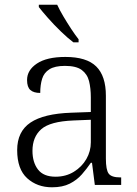

<svg xmlns="http://www.w3.org/2000/svg" viewBox="-20 -786 582 816"><path d="M201 10Q138 10 95.5 -28.5Q53 -67 53 -148Q53 -227 109.5 -265Q166 -303 283 -307L366 -310V-372Q366 -411 358.5 -441Q351 -471 327.5 -488.5Q304 -506 256 -506Q213 -506 190 -491.5Q167 -477 159 -451Q151 -425 151 -391Q123 -391 109 -403.5Q95 -416 95 -446Q95 -488 137 -516Q179 -544 258 -544Q348 -544 389 -503.5Q430 -463 430 -379V-112Q430 -64 442 -48Q454 -32 491 -32H495V0H383L371 -94H366Q349 -69 328 -45Q307 -21 276.5 -5.5Q246 10 201 10ZM216 -35Q260 -35 294 -56Q328 -77 347 -110Q366 -143 366 -181V-277L292 -274Q193 -270 155.5 -237Q118 -204 118 -145Q118 -96 141.5 -65.5Q165 -35 216 -35ZM292 -606Q268 -624 238.5 -652.5Q209 -681 183.5 -710Q158 -739 145 -756V-766H223Q233 -744 249 -717Q265 -690 282 -664Q299 -638 314 -619V-606Z"/></svg>

Font: Noto Serif Malayalam Light
Style: Regular
Weight: 300
Designer: Indian type Foundry, Jelle Bosma, Monotype Design Team
Foundry: Monotype Imaging Inc.
Version: Version 2.104; ttfautohint (v1.8.4.7-5d5b)